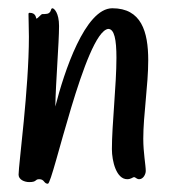

<svg xmlns="http://www.w3.org/2000/svg" viewBox="-20 -435 429 465"><path d="M333 -21C333 -35 327 -65 327 -99C327 -156 339 -229 339 -289C339 -359 322 -415 252 -415C186 -415 135 -260 114 -177C115 -237 123 -331 123 -372C123 -404 111 -415 107 -415C101 -415 107 -401 88 -401H83C79 -401 72 -390 68 -390C67 -390 68 -404 52 -404C50 -404 49 -403 49 -401C49 -385 50 -367 50 -346C50 -220 25 -36 25 -12C25 0 39 6 51 6C70 6 64 -1 75 -1C88 -1 86 10 96 10C108 10 186 -357 242 -365C257 -365 262 -339 262 -295C262 -229 251 -133 251 -74C251 -44 262 -1 288 -1C298 -1 301 -6 305 -6C308 -6 311 -1 317 -1C327 -1 333 -13 333 -21Z"/></svg>

Font: Oregano
Style: Regular
Weight: 400
Designer: Astigmatic (AOETI)
Foundry: Astigmatic (AOETI)
Version: Version 1.000